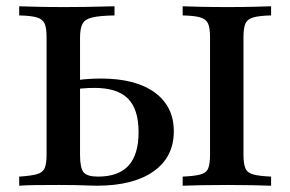

<svg xmlns="http://www.w3.org/2000/svg" viewBox="-20 -591 923 611"><path d="M41.1 0V-29Q79 -31.5 97.6 -36.7Q116.1 -41.9 122.2 -56Q128.2 -70.2 128.2 -98.4V-472.6Q128.2 -501.6 122.2 -515.7Q116.1 -529.8 97.6 -535.5Q79 -541.1 41.1 -541.9V-571Q65.3 -570.2 100.8 -569.4Q136.3 -568.5 184.7 -568.5Q221 -568.5 251.6 -569Q282.3 -569.4 306 -570.2Q329.8 -571 344.4 -571V-541.9Q297.6 -541.1 273.8 -535.5Q250 -529.8 242.3 -514.9Q234.7 -500 234.7 -471V-98.4Q234.7 -56.5 246 -42.7Q257.3 -29 291.9 -29Q357.3 -29 389.1 -64.1Q421 -99.2 421 -170.2Q421 -243.5 387.1 -277.4Q353.2 -311.3 280.6 -311.3Q259.7 -311.3 239.1 -309.3Q218.5 -307.3 199.2 -302.4V-331.5Q222.6 -336.3 248.4 -338.7Q274.2 -341.1 300.8 -341.1Q411.3 -341.1 472.2 -296.8Q533.1 -252.4 533.1 -173.4Q533.1 -91.1 468.5 -45.6Q404 0 287.9 0Q274.2 0 256.9 -0.8Q239.5 -1.6 218.1 -2Q196.8 -2.4 168.5 -2.4Q125 -2.4 92.7 -2Q60.5 -1.6 41.1 0ZM561.3 0V-29Q599.2 -30.6 618.1 -35.9Q637.1 -41.1 642.7 -55.6Q648.4 -70.2 648.4 -98.4V-472.6Q648.4 -501.6 642.3 -515.7Q636.3 -529.8 617.7 -535.5Q599.2 -541.1 561.3 -541.9V-571Q582.3 -570.2 619 -569.4Q655.6 -568.5 703.2 -568.5Q747.6 -568.5 784.3 -569.4Q821 -570.2 842.7 -571V-541.9Q804.8 -541.1 785.9 -535.5Q766.9 -529.8 760.9 -515.7Q754.8 -501.6 754.8 -472.6V-98.4Q754.8 -70.2 760.9 -55.6Q766.9 -41.1 785.9 -35.9Q804.8 -30.6 842.7 -29V0Q821 -0.8 784.3 -1.6Q747.6 -2.4 703.2 -2.4Q655.6 -2.4 619 -1.6Q582.3 -0.8 561.3 0Z"/></svg>

Font: Playfair 5pt SemiExpanded Light SemiBold
Style: Regular
Weight: 600
Version: Version 2.001;gftools[0.9.30]